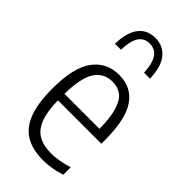

<svg xmlns="http://www.w3.org/2000/svg" viewBox="-252 -866 939 939"><g transform="rotate(45 218.0 -396.0)"><path d="M401 -249.5H100.5Q102 -171.5 120 -126.2Q138 -81 172.8 -61.5Q207.5 -42 262.5 -42Q310 -42 376.5 -62V-10.5Q314.5 9.5 257 9.5Q183.5 9.5 136 -18.2Q88.5 -46 64.5 -107.5Q40.5 -169 40.5 -271Q40.5 -416 89.5 -482.8Q138.5 -549.5 225.5 -549.5Q310.5 -549.5 355.8 -483.8Q401 -418 401 -270.5ZM100.5 -294.5H343Q342 -373.5 327.5 -419.5Q313 -465.5 287.5 -484.2Q262 -503 225.5 -503Q167.5 -503 135 -456.2Q102.5 -409.5 100.5 -294.5ZM222 -802.5Q276.5 -802.5 309 -763Q341.5 -723.5 344 -642.5H303Q299.5 -706.5 279.2 -735Q259 -763.5 222 -763.5Q185 -763.5 165.2 -735Q145.5 -706.5 143.5 -642.5H102Q104.5 -724 135.8 -763.2Q167 -802.5 222 -802.5Z"/></g></svg>

Font: Encode Sans Condensed Light
Style: Regular
Weight: 300
Width: 3
Designer: Multiple Designers
Foundry: Impallari Type
Version: Version 2.000